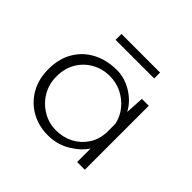

<svg xmlns="http://www.w3.org/2000/svg" viewBox="-136 -675 830 830"><g transform="rotate(45 279.5 -259.5)"><path d="M251 8Q195 8 149.5 -17.5Q104 -43 77.5 -89Q51 -135 51 -196Q51 -261 79 -307.5Q107 -354 155 -378.5Q203 -403 264 -403Q312 -403 356.5 -375.5Q401 -348 423 -306L428 -391H470V0H423V-83Q401 -48 355 -20Q309 8 251 8ZM261 -32Q305 -32 340.5 -50.5Q376 -69 398 -102Q420 -135 423 -178V-234Q415 -271 391.5 -300Q368 -329 334 -346Q300 -363 260 -363Q216 -363 179 -342.5Q142 -322 120 -285Q98 -248 98 -198Q98 -152 120 -114.5Q142 -77 179.5 -54.5Q217 -32 261 -32ZM167 -527H403V-491H167Z"/></g></svg>

Font: Synthetic Light
Style: Regular
Weight: 300
Designer: Santiago Orozco
Foundry: Typemade
Version: Version 2.000; ttfautohint (v1.8.4.7-5d5b)